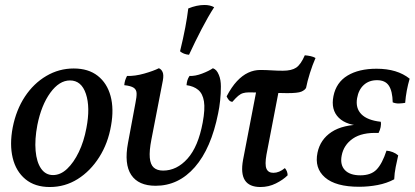

<svg xmlns="http://www.w3.org/2000/svg" viewBox="-20 -742 1665 771"><path d="M180 9Q120 9 82 -22.5Q44 -54 31 -108Q18 -162 31 -230Q45 -301 80 -354Q115 -407 166 -437Q217 -467 276 -467Q335 -467 372.5 -437.5Q410 -408 424 -356.5Q438 -305 426 -238Q414 -167 378.5 -111Q343 -55 292 -23Q241 9 180 9ZM193 -39Q223 -39 249.5 -64Q276 -89 296.5 -131.5Q317 -174 327 -228Q343 -311 325 -365Q307 -419 261 -419Q218 -419 182 -369.5Q146 -320 130 -240Q119 -182 123 -136.5Q127 -91 145 -65Q163 -39 193 -39Z M605 4Q536 4 507 -39.5Q478 -83 494 -168L524 -329Q529 -353 528.5 -367.5Q528 -382 517 -389.5Q506 -397 479 -400Q480 -411 482.5 -419Q485 -427 490 -437Q522 -436 559 -446.5Q596 -457 618 -468Q628 -464 633 -452.5Q638 -441 634 -419L588 -182Q579 -136 581.5 -108.5Q584 -81 597.5 -69Q611 -57 635 -57Q690 -57 733 -105Q776 -153 794 -250Q804 -304 799 -335Q794 -366 776 -381Q758 -396 729 -400Q730 -411 732.5 -419.5Q735 -428 741 -437Q764 -436 791.5 -446.5Q819 -457 835 -468Q843 -465 848.5 -459Q854 -453 859 -441Q867 -422 867 -394.5Q867 -367 864 -338.5Q861 -310 856 -287Q828 -146 762.5 -71Q697 4 605 4ZM739 -522Q717 -524 703 -536Q716 -589 724 -631.5Q732 -674 736 -708Q770 -722 801 -722Q824 -722 840 -713Q816 -676 789.5 -625Q763 -574 739 -522Z M913 -333Q904 -334 898.5 -341Q893 -348 890 -355Q910 -393 931.5 -416Q953 -439 976.5 -450Q1000 -461 1025 -461Q1048 -461 1070.5 -459.5Q1093 -458 1116 -458Q1151 -458 1169.5 -470.5Q1188 -483 1204 -520Q1216 -519 1227.5 -516.5Q1239 -514 1247 -509Q1235 -482 1224.5 -448.5Q1214 -415 1209 -389Q1204 -380 1190 -374Q1176 -368 1133 -368Q1108 -368 1080.5 -369Q1053 -370 1027 -370.5Q1001 -371 979 -371Q966 -371 956 -368Q946 -365 936.5 -357Q927 -349 913 -333ZM1026 9Q981 9 963.5 -18Q946 -45 956 -100L1012 -391H1102L1050 -121Q1043 -81 1050 -64.5Q1057 -48 1078 -48Q1101 -48 1124 -67Q1135 -54 1135 -38Q1117 -20 1088 -5.5Q1059 9 1026 9Z M1422 8Q1328 8 1285 -29.5Q1242 -67 1255 -129Q1266 -182 1311.5 -212Q1357 -242 1438 -242L1441 -237Q1373 -237 1340.5 -269Q1308 -301 1319 -356Q1330 -411 1375.5 -438.5Q1421 -466 1492 -466Q1534 -466 1567 -456Q1600 -446 1625 -426Q1618 -402 1613.5 -378Q1609 -354 1607 -329Q1596 -327 1582.5 -326.5Q1569 -326 1557 -331Q1556 -376 1541.5 -398Q1527 -420 1494 -420Q1462 -420 1441 -401Q1420 -382 1414 -348Q1407 -308 1431 -283.5Q1455 -259 1509 -253Q1511 -244 1508.5 -231.5Q1506 -219 1500 -208Q1434 -211 1397 -185.5Q1360 -160 1352 -117Q1345 -80 1365 -59Q1385 -38 1427 -38Q1470 -38 1492.5 -61.5Q1515 -85 1532 -137Q1545 -136 1557.5 -131Q1570 -126 1579 -118Q1574 -96 1569 -71.5Q1564 -47 1563 -22Q1533 -6 1496.5 1Q1460 8 1422 8Z"/></svg>

Font: Vollkorn
Style: Italic
Weight: 400
Italic angle: -11°
Designer: Friedrich Althausen
Foundry: Friedrich Althausen
Version: Version 5.001